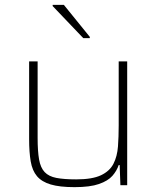

<svg xmlns="http://www.w3.org/2000/svg" viewBox="-20 -763 644 791"><path d="M287 8Q226 8 189 -3Q152 -14 132.5 -37Q113 -60 106.5 -98Q100 -136 100 -190V-510H135V-195Q135 -140 141 -106Q147 -72 164 -54Q181 -36 212.5 -30Q244 -24 294 -24Q360 -24 396 -41Q432 -58 447.5 -88.5Q463 -119 466 -159.5Q469 -200 469 -246V-510H504V0H476L473 -83H469Q461 -59 443 -38.5Q425 -18 388 -5Q351 8 287 8ZM323 -606 197 -738V-743H243L350 -611V-606Z"/></svg>

Font: Saira Thin Thin
Style: Regular
Weight: 250
Version: Version 1.101